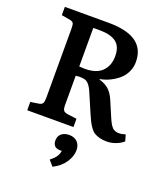

<svg xmlns="http://www.w3.org/2000/svg" viewBox="-172 -819 1065 1222"><g transform="rotate(20 360.5 -208.5)"><path d="M596.2 14.2Q568.4 14.2 547.1 8.3Q525.9 2.4 511.5 -6.6Q497.1 -15.6 483.9 -33.9Q470.7 -52.2 462.2 -69.1Q453.6 -85.9 440.9 -115.2L392.1 -229Q380.9 -255.9 373.5 -269.3Q366.2 -282.7 355.2 -294.4Q344.2 -306.2 330.3 -310.1Q316.4 -314 294.9 -314Q284.7 -314 269 -312V-113.8Q269 -87.9 276.4 -77.4Q283.7 -66.9 307.1 -64L367.2 -56.2V0H54.2V-56.2L109.9 -64.9Q129.9 -68.4 135.5 -79.6Q141.1 -90.8 141.1 -116.2V-587.9Q141.1 -612.3 135.3 -621.8Q129.4 -631.3 107.9 -634.8L54.2 -644V-700.2H351.1Q599.1 -700.2 599.1 -524.9Q599.1 -491.7 586.7 -462.9Q574.2 -434.1 555.4 -414.6Q536.6 -395 511.7 -379.9Q486.8 -364.7 464.4 -356.4Q441.9 -348.1 419.9 -344.2V-340.8Q462.4 -328.6 486.8 -305.4Q511.2 -282.2 527.8 -243.2L562 -163.1Q569.8 -144 572.8 -137.7Q575.7 -131.3 582.5 -116.5Q589.4 -101.6 593 -96.7Q596.7 -91.8 603.5 -82.8Q610.4 -73.7 616.5 -70.8Q622.6 -67.9 630.9 -64.9Q639.2 -62 648.9 -62Q671.9 -62 695.8 -69.8L708 -26.9Q686.5 -7.8 656.5 3.2Q626.5 14.2 596.2 14.2ZM307.1 -373Q386.7 -373 424.8 -411.9Q462.9 -450.7 462.9 -514.2Q462.9 -580.1 425 -608.2Q387.2 -636.2 315.9 -636.2H270V-375Q272 -375 285.2 -374Q298.3 -373 307.1 -373ZM328.1 283.2 295.9 246.1Q322.3 225.6 334.2 207.8Q346.2 189.9 349.1 168H337.9Q312 168 300 154.8Q288.1 141.6 288.1 119.1Q288.1 89.4 308.1 72.8Q328.1 56.2 359.9 56.2Q395.5 56.2 415.8 76.9Q436 97.7 436 132.8Q436 173.3 408.4 214.8Q380.9 256.3 328.1 283.2Z"/></g></svg>

Font: Literata Book SemiBold
Style: Regular
Weight: 600
Designer: Latin by Veronika Burian and Jose Scaglione. Greek by Irene Vlachou. Cyrillic by Vera Evstafieva
Foundry: TypeTogether
Version: Version 2.003;PS 002.003;hotconv 1.0.88;makeotf.lib2.5.64775